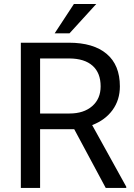

<svg xmlns="http://www.w3.org/2000/svg" viewBox="-20 -920 656 940"><path d="M343.3 -287.6H176.3V0H82V-710.9H317.4Q437.5 -710.9 502.2 -656.2Q566.9 -601.6 566.9 -497.1Q566.9 -430.7 531 -381.3Q495.1 -332 431.2 -307.6L598.1 -5.9V0H497.6ZM176.3 -364.3H320.3Q390.1 -364.3 431.4 -400.4Q472.7 -436.5 472.7 -497.1Q472.7 -563 433.3 -598.1Q394 -633.3 319.8 -633.8H176.3ZM341.8 -900.4H451.2L320.3 -756.8H247.6Z"/></svg>

Font: Noboto
Style: Regular
Weight: 400
Designer: Google
Version: Version 2.001101; 2014